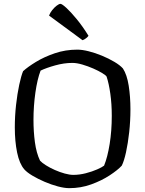

<svg xmlns="http://www.w3.org/2000/svg" viewBox="-20 -978 755 998"><path d="M340 0Q315 0 281 -9Q247 -18 212 -33Q177 -48 148.5 -65Q120 -82 106 -98Q81 -127 69 -185Q57 -243 57 -316Q57 -375 63.5 -433Q70 -491 80 -537.5Q90 -584 100 -608Q124 -630 166.5 -656Q209 -682 264.5 -701Q320 -720 382 -720Q407 -720 441 -711.5Q475 -703 510 -688.5Q545 -674 574.5 -656.5Q604 -639 619 -622Q640 -590 649 -532.5Q658 -475 658 -410Q658 -349 651.5 -290.5Q645 -232 635 -186.5Q625 -141 613 -117Q592 -94 550 -66.5Q508 -39 454 -19.5Q400 0 340 0ZM361 -69Q393 -69 426 -77.5Q459 -86 485 -97.5Q511 -109 521 -117Q539 -161 550 -229.5Q561 -298 561 -376Q561 -437 553.5 -490.5Q546 -544 534 -580Q531 -586 511.5 -598Q492 -610 464.5 -622Q437 -634 408 -642.5Q379 -651 356 -651Q313 -651 266.5 -638Q220 -625 191 -611Q174 -567 164 -497Q154 -427 154 -355Q154 -294 161.5 -238.5Q169 -183 188 -143Q198 -132 218.5 -119Q239 -106 265 -94.5Q291 -83 316.5 -76Q342 -69 361 -69ZM409 -769 235 -897Q240 -911 251 -925Q262 -939 274.5 -948.5Q287 -958 294 -958Q302 -958 324.5 -937.5Q347 -917 378 -879.5Q409 -842 440 -792Q436 -786 427 -779Q418 -772 409 -769Z"/></svg>

Font: Texturina 72pt Medium
Style: Regular
Weight: 500
Designer: Guillermo Torres Carreño
Foundry: Omnibus-Type
Version: Version 1.002; ttfautohint (v1.8.3)